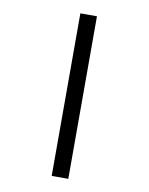

<svg xmlns="http://www.w3.org/2000/svg" viewBox="-85 -735 680 877"><g transform="rotate(10 255.0 -296.0)"><path d="M216 -673H293V81H216Z"/></g></svg>

Font: Noto Serif Hebrew ExtraBold
Style: Regular
Weight: 800
Version: Version 2.003